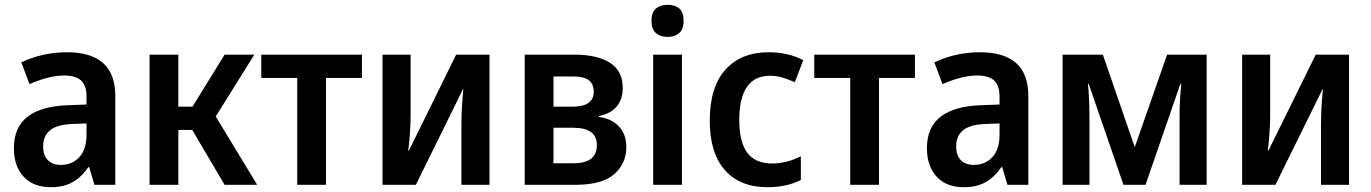

<svg xmlns="http://www.w3.org/2000/svg" viewBox="-20 -771 5721 801"><path d="M192 10Q119 10 78.5 -34Q38 -78 38 -153Q38 -240 95 -284Q152 -328 262 -332L341 -335V-368Q341 -414 318.5 -435Q296 -456 247 -456Q185 -456 103 -420L69 -511Q159 -553 259 -553Q461 -553 461 -371V0H374L352 -74H349Q319 -31 282 -10.5Q245 10 192 10ZM234 -83Q281 -83 311 -115.5Q341 -148 341 -209V-256L286 -254Q219 -252 189.5 -228Q160 -204 160 -161Q160 -122 180 -102.5Q200 -83 234 -83Z M604 0V-543H724V-326H783L917 -543H1041L880 -285L1053 0H917L782 -229H724V0Z M1220 0V-446H1070V-543H1490V-446H1340V0Z M1576 0V-543H1693V-289Q1693 -256 1690 -213Q1687 -170 1683 -143H1686L1883 -543H2022V0H1905V-252Q1905 -289 1907.5 -330Q1910 -371 1913 -398H1911L1715 0Z M2169 0V-543H2378Q2470 -543 2524 -509.5Q2578 -476 2578 -404Q2578 -357 2553 -327Q2528 -297 2479 -287V-283Q2532 -276 2562.5 -243Q2593 -210 2593 -158Q2593 -89 2542.5 -44.5Q2492 0 2381 0ZM2289 -326H2369Q2457 -326 2457 -389Q2457 -452 2374 -452H2289ZM2289 -90H2374Q2470 -90 2470 -166Q2470 -238 2372 -238H2289Z M2765 -617Q2735 -617 2716.5 -633Q2698 -649 2698 -684Q2698 -720 2716.5 -735.5Q2735 -751 2766 -751Q2796 -751 2814 -735.5Q2832 -720 2832 -684Q2832 -649 2813.5 -633Q2795 -617 2765 -617ZM2705 0V-543H2825V0Z M3182 10Q3067 10 3004 -61.5Q2941 -133 2941 -267Q2941 -408 3006.5 -480.5Q3072 -553 3186 -553Q3269 -553 3331 -520L3296 -428Q3267 -441 3242.5 -448Q3218 -455 3193 -455Q3064 -455 3064 -269Q3065 -176 3098.5 -132.5Q3132 -89 3202 -89Q3261 -89 3321 -119V-20Q3261 10 3182 10Z M3527 0V-446H3377V-543H3797V-446H3647V0Z M4001 10Q3928 10 3887.5 -34Q3847 -78 3847 -153Q3847 -240 3904 -284Q3961 -328 4071 -332L4150 -335V-368Q4150 -414 4127.5 -435Q4105 -456 4056 -456Q3994 -456 3912 -420L3878 -511Q3968 -553 4068 -553Q4270 -553 4270 -371V0H4183L4161 -74H4158Q4128 -31 4091 -10.5Q4054 10 4001 10ZM4043 -83Q4090 -83 4120 -115.5Q4150 -148 4150 -209V-256L4095 -254Q4028 -252 3998.5 -228Q3969 -204 3969 -161Q3969 -122 3989 -102.5Q4009 -83 4043 -83Z M4413 0V-543H4581L4714 -157L4849 -543H5014V0H4901V-288Q4901 -351 4908 -420H4904L4759 0H4667L4522 -421H4519Q4522 -388 4523.5 -354Q4525 -320 4525 -286V0Z M5162 0V-543H5279V-289Q5279 -256 5276 -213Q5273 -170 5269 -143H5272L5469 -543H5608V0H5491V-252Q5491 -289 5493.5 -330Q5496 -371 5499 -398H5497L5301 0Z"/></svg>

Font: Noto Sans SemiCondensed SemiBold
Style: Regular
Weight: 600
Width: 4
Designer: Monotype Design Team
Foundry: Monotype Imaging Inc.
Version: Version 2.013; ttfautohint (v1.8.4.7-5d5b)